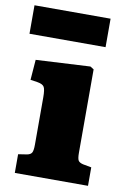

<svg xmlns="http://www.w3.org/2000/svg" viewBox="-97 -798 565 850"><g transform="rotate(10 185.5 -373.0)"><path d="M31 0V-84L70 -90Q86 -93 91.5 -102.5Q97 -112 97 -139V-351Q97 -386 90.5 -397.5Q84 -409 61 -413L28 -418L35 -509L279 -522L295 -512V-138Q295 -112 300 -103Q305 -94 322 -90L360 -83V0ZM-12 -618V-746H330V-618Z"/></g></svg>

Font: Literata ExtraBold
Style: Regular
Weight: 800
Designer: Latin by Veronika Burian and Jose Scaglione. Greek by Irene Vlachou. Cyrillic by Vera Evstafieva.
Foundry: TypeTogether
Version: Version 3.103;gftools[0.9.29]